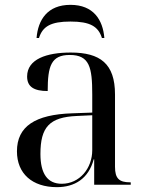

<svg xmlns="http://www.w3.org/2000/svg" viewBox="-20 -763 603 793"><path d="M131 -606H141C156 -654 190 -674 271 -674C352 -674 386 -654 401 -606H411C405 -681 366 -743 271 -743C176 -743 137 -681 131 -606ZM215 10C288 10 346 -25 367 -105H369V0H520V-10H517C472 -10 455 -26 455 -74V-373C455 -500 394 -546 272 -546C173 -546 92 -519 92 -447C92 -404 121 -387 177 -387C177 -490 191 -536 268 -536C350 -536 361 -485 361 -373V-298L278 -295C125 -290 50 -241 50 -138C50 -46 113 10 215 10ZM235 -4C176 -4 147 -46 147 -127C147 -238 184 -279 297 -284L361 -287V-143C361 -68 309 -4 235 -4Z"/></svg>

Font: Noto Serif Display
Style: Regular
Weight: 400
Designer: Monotype Design Team
Foundry: Monotype Imaging Inc.
Version: Version 2.009